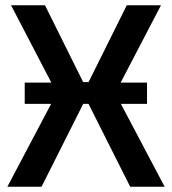

<svg xmlns="http://www.w3.org/2000/svg" viewBox="-20 -710 653 730"><path d="M475 0 296 -356 462 -690H592L418 -356L606 0ZM8 0 196 -356 22 -690H151L317 -356L138 0ZM74 -315V-396H539V-315ZM236 -315V-398H372V-315Z"/></svg>

Font: Exo 2 SemiBold
Style: Regular
Weight: 600
Designer: Natanael Gama
Foundry: Natanael Gama
Version: Version 2.010